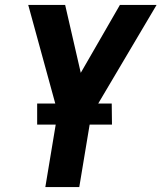

<svg xmlns="http://www.w3.org/2000/svg" viewBox="-20 -755 652 775"><path d="M163 0H300L348 -289L612 -735H464L306 -461L243 -735H94L213 -301ZM130 -252H432L431 -337H130Z"/></svg>

Font: Iosevka Sparkle Extrabold
Style: Italic
Weight: 800
Italic angle: -9°
Designer: Belleve Invis
Foundry: Belleve Invis
Version: Version 4.5.0; ttfautohint (v1.8.3)